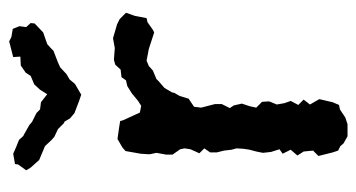

<svg xmlns="http://www.w3.org/2000/svg" viewBox="-204 -580 796 429"><g transform="rotate(-90 194.5 -365.0)"><path d="M105 13 89 4 83 -3 73 -8 69 -20 61 -52 73 -64 71 -85 62 -99 75 -114 66 -132 76 -139 70 -158 68 -176 71 -191 75 -206 77 -219 78 -235 75 -246 73 -263 69 -279V-294L78 -307L67 -318L76 -338L78 -351L76 -361L64 -378V-392L68 -414L65 -428V-434L66 -449L72 -483L80 -490L99 -501L127 -497L139 -495L141 -488L158 -451L173 -448L184 -455L201 -469L217 -479L230 -482L237 -492L254 -494L265 -506L276 -509L302 -507L324 -511L355 -502L367 -496L381 -482L374 -462L369 -436L360 -434L343 -422L337 -419L300 -431L274 -436L262 -431L252 -422L233 -414L228 -409L213 -396L203 -379L202 -374L195 -362L189 -342L171 -330L169 -314L177 -283V-268L168 -250L174 -241L178 -223L172 -205L169 -191L182 -178L183 -162L176 -145L179 -128L184 -114L175 -97L187 -85L176 -71L188 -50L181 -20L175 -6L165 -4L147 8L132 13ZM198 -582 186 -586 157 -597 145 -607 138 -619 134 -621 121 -634 104 -642 97 -648 83 -663 71 -668 52 -676 35 -695 29 -705 42 -723 43 -730 66 -734 82 -727 97 -721 106 -711H107L130 -698L137 -692L157 -682L165 -674L181 -672L199 -658L209 -674L221 -687L240 -695L247 -706L263 -717L283 -718L282 -734L317 -743L327 -738L345 -735L351 -720L349 -705L358 -695L357 -686L337 -667L311 -658L302 -650L296 -644L270 -634L259 -629L244 -615L232 -608L222 -596Z"/></g></svg>

Font: Winky Rough
Style: Regular
Weight: 400
Designer: Simon Atzbach
Foundry: typofactur
Version: Version 1.206